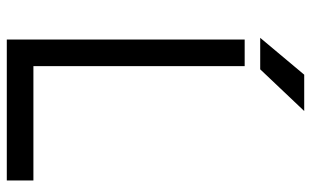

<svg xmlns="http://www.w3.org/2000/svg" viewBox="-195 -720 915 565"><g transform="rotate(90 262.5 -437.5)"><path d="M91.3 -745.7H184L306.7 -875.2H199.8ZM96.3 0H511V-78.3H174.7V-700H96.3Z"/></g></svg>

Font: Unageo Variable
Style: Regular
Weight: 300
Designer: Richard Sepsi
Foundry: Richard Sepsi
Version: Version 2.200